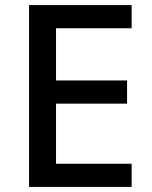

<svg xmlns="http://www.w3.org/2000/svg" viewBox="-20 -734 595 754"><path d="M497 0H94V-714H497V-623H200V-418H479V-327H200V-91H497Z"/></svg>

Font: Noto Sans Syriac Medium
Style: Regular
Weight: 500
Designer: Patrick Giasson and the Monotype Design Team
Foundry: Monotype Imaging Inc.
Version: Version 3.000; ttfautohint (v1.8.4.7-5d5b)